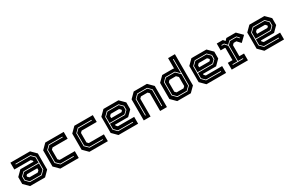

<svg xmlns="http://www.w3.org/2000/svg" viewBox="152 -2097 5175 3444"><g transform="rotate(-30 2740.0 -375.0)"><path d="M158 0 55 -103V-245.5L158 -348.5H430V-368L399.5 -398.5H62V-540H468.5L571.5 -437V-103L468.5 0ZM197.5 -77 133.5 -140V-215.5L191.5 -273.5H499.5V-145L430.5 -77ZM192.5 -63H435.5L513.5 -141V-403L439.5 -477H129.5V-463H434.5L499.5 -399V-287.5H187.5L119.5 -220.5V-136ZM227 -141.5H399.5L430 -172V-212H217L196 -191V-172Z M784.5 0 681.5 -103V-437L784.5 -540H1166.5V-398.5H853.5L823 -368V-172L853.5 -141.5H1166.5V0ZM824 -63.5H1103V-77.5H829L760 -145.5V-400.5L825 -464.5H1103V-478.5H820L746 -404.5V-139Z M1387 0 1284 -103V-437L1387 -540H1769V-398.5H1456L1425.5 -368V-172L1456 -141.5H1769V0ZM1426.5 -63.5H1705.5V-77.5H1431.5L1362.5 -145.5V-400.5L1427.5 -464.5H1705.5V-478.5H1422.5L1348.5 -404.5V-139Z M2300 -540 2403 -437V-294.5L2300 -191.5H2028V-172L2058.5 -141.5H2396V0H1989.5L1886.5 -103V-437L1989.5 -540ZM2260.5 -463 2324.5 -400V-324.5L2266.5 -266.5H1958.5V-395L2027.5 -463ZM2265.5 -477H2022.5L1944.5 -399V-137L2018.5 -63H2328.5V-77H2023.5L1958.5 -141V-252.5H2270.5L2338.5 -319.5V-404ZM2231 -398.5H2058.5L2028 -368V-328H2241L2262 -349V-368Z M2513 0V-437L2616 -540H2890L2993 -437V0H2852V-368L2821.5 -398.5H2684.5L2654 -368V0ZM2577.5 -63H2591.5V-399L2656.5 -463H2851.5L2915.5 -400V-63H2929.5V-404L2856.5 -477H2651.5L2577.5 -403Z M3487.5 0H3206.5L3103 -103V-437L3206.5 -540H3439.5L3449.5 -530.5V-750H3591V-103ZM3445 -75H3251.5L3182.5 -143V-408L3241.5 -466H3427L3514 -380V-143ZM3419 -141.5 3449.5 -172V-358.5L3409.5 -399H3275L3244.5 -368V-172L3275 -141.5ZM3450 -61 3528 -139V-688H3514V-398L3432 -480H3236.5L3168.5 -412V-139L3246.5 -61Z M4122 -540 4225 -437V-294.5L4122 -191.5H3850V-172L3880.5 -141.5H4218V0H3811.5L3708.5 -103V-437L3811.5 -540ZM4082.5 -463 4146.5 -400V-324.5L4088.5 -266.5H3780.5V-395L3849.5 -463ZM4087.5 -477H3844.5L3766.5 -399V-137L3840.5 -63H4150.5V-77H3845.5L3780.5 -141V-252.5H4092.5L4160.5 -319.5V-404ZM4053 -398.5H3880.5L3850 -368V-328H4063L4084 -349V-368Z M4335 0V-141H4432V-391.5L4424.5 -399H4336V-540H4462.5L4496.5 -500L4535 -540H4729.5L4839 -430.5L4730 -324.5L4661 -398.5H4604L4573.5 -368V-140.5H4670.5V0ZM4394 -63.5H4611.5V-77.5H4509.5V-406L4564 -460.5H4699.5L4739.5 -415.5L4749.5 -424.5L4704.5 -474.5H4559.5L4502 -417L4449 -474.5H4394V-460.5H4443L4495.5 -403V-77.5H4394Z M5322.5 -540 5425.5 -437V-294.5L5322.5 -191.5H5050.5V-172L5081 -141.5H5418.5V0H5012L4909 -103V-437L5012 -540ZM5283 -463 5347 -400V-324.5L5289 -266.5H4981V-395L5050 -463ZM5288 -477H5045L4967 -399V-137L5041 -63H5351V-77H5046L4981 -141V-252.5H5293L5361 -319.5V-404ZM5253.5 -398.5H5081L5050.5 -368V-328H5263.5L5284.5 -349V-368Z"/></g></svg>

Font: Tourney Thin
Style: Bold
Weight: 700
Version: Version 1.015